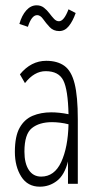

<svg xmlns="http://www.w3.org/2000/svg" viewBox="-20 -692 353 723"><path d="M130 11Q84 11 60 -27Q36 -65 36 -120Q36 -179 54 -211Q72 -243 103 -256Q134 -269 173 -269Q203 -269 238 -262Q236 -354 218.5 -389Q201 -424 152 -424Q109 -424 74 -379L55 -412Q97 -463 154 -463Q196 -463 222.5 -444Q249 -425 261 -377Q273 -329 273 -243V0H236V-84Q223 -33 194.5 -11Q166 11 130 11ZM72 -121Q72 -77 88.5 -52Q105 -27 135 -27Q185 -27 210.5 -82Q236 -137 238 -224Q223 -228 206.5 -230Q190 -232 176 -232Q128 -232 100 -209.5Q72 -187 72 -121ZM238 -657 265 -643Q254 -612 239 -593.5Q224 -575 203 -575Q181 -575 167 -590Q153 -605 142.5 -620Q132 -635 120 -635Q99 -635 85 -591L53 -602Q62 -634 79 -653Q96 -672 118 -672Q134 -672 145.5 -663Q157 -654 166 -642Q175 -630 183.5 -621Q192 -612 202 -612Q221 -612 238 -657Z"/></svg>

Font: Inconsolata ExtraCondensed Light
Style: Regular
Weight: 300
Width: 2
Monospace: yes
Designer: Raph Levien, Cyreal, Brenton Simpson
Foundry: Raph Levien, Cyreal, Google
Version: Version 3.100; ttfautohint (v1.8.4.7-5d5b)